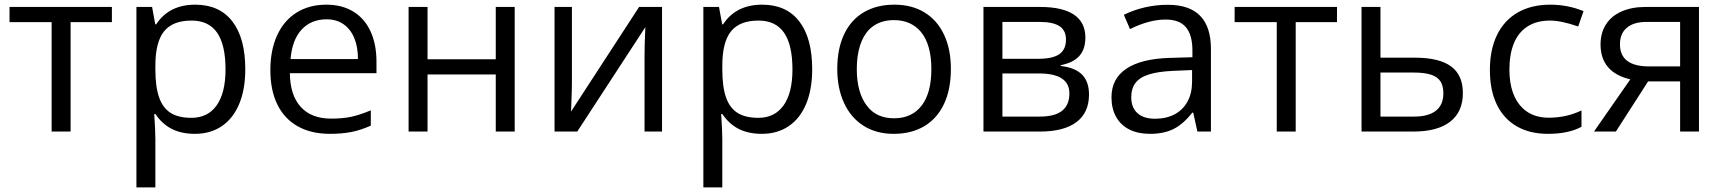

<svg xmlns="http://www.w3.org/2000/svg" viewBox="-20 -566 7415 826"><path d="M202.1 -470.7H21V-536.1H461.4V-470.7H283.7V0H202.1Z M566.9 -536.1H634.3L647.9 -461.4H651.9Q707 -545.9 820.3 -545.9Q923.8 -545.9 979.5 -474.1Q1035.2 -402.3 1035.2 -268.1Q1035.2 -181.2 1009 -118.7Q982.9 -56.2 934.1 -23.2Q885.3 9.8 818.4 9.8Q761.2 9.8 719.5 -11.2Q677.7 -32.2 648.4 -75.7H643.6Q648.4 -2.9 648.4 33.2V240.2H566.9ZM950.2 -267.1Q950.2 -373 914.1 -425.3Q877.9 -477.5 804.2 -477.5Q723.1 -477.5 685.8 -431.2Q648.4 -384.8 648.4 -283.2V-267.6Q648.4 -192.4 664.6 -146.7Q680.7 -101.1 714.4 -80.1Q748 -59.1 803.2 -59.1Q874 -59.1 912.1 -112.8Q950.2 -166.5 950.2 -267.1Z M1143.1 -264.2Q1143.1 -350.1 1172.1 -413.8Q1201.2 -477.5 1255.6 -511.7Q1310.1 -545.9 1383.8 -545.9Q1450.7 -545.9 1499.3 -516.6Q1547.9 -487.3 1573.7 -431.9Q1599.6 -376.5 1599.6 -300.8V-251H1227.1Q1228 -156.2 1273.9 -106Q1319.8 -55.7 1404.3 -55.7Q1452.1 -55.7 1488.3 -63Q1524.4 -70.3 1575.2 -91.3V-25.4Q1531.2 -5.9 1491 2Q1450.7 9.8 1398.9 9.8Q1318.8 9.8 1261.2 -22.5Q1203.6 -54.7 1173.3 -116.2Q1143.1 -177.7 1143.1 -264.2ZM1385.3 -482.9Q1318.4 -482.9 1277.6 -438.7Q1236.8 -394.5 1230 -312H1520Q1520 -364.7 1503.7 -403.3Q1487.3 -441.9 1457 -462.4Q1426.8 -482.9 1385.3 -482.9Z M1737.8 -536.1H1819.3V-311H2112.8V-536.1H2194.3V0H2112.8V-245.6H1819.3V0H1737.8Z M2365.7 -536.1H2440.4V-209.5Q2440.4 -183.6 2437.5 -106.4L2436.5 -85.9L2729.5 -536.1H2828.1V0H2752.9V-327.1Q2752.9 -374 2756.3 -449.2L2463.4 0H2365.7Z M3005.9 -536.1H3073.2L3086.9 -461.4H3090.8Q3146 -545.9 3259.3 -545.9Q3362.8 -545.9 3418.5 -474.1Q3474.1 -402.3 3474.1 -268.1Q3474.1 -181.2 3448 -118.7Q3421.9 -56.2 3373 -23.2Q3324.2 9.8 3257.3 9.8Q3200.2 9.8 3158.4 -11.2Q3116.7 -32.2 3087.4 -75.7H3082.5Q3087.4 -2.9 3087.4 33.2V240.2H3005.9ZM3389.2 -267.1Q3389.2 -373 3353 -425.3Q3316.9 -477.5 3243.2 -477.5Q3162.1 -477.5 3124.8 -431.2Q3087.4 -384.8 3087.4 -283.2V-267.6Q3087.4 -192.4 3103.5 -146.7Q3119.6 -101.1 3153.3 -80.1Q3187 -59.1 3242.2 -59.1Q3313 -59.1 3351.1 -112.8Q3389.2 -166.5 3389.2 -267.1Z M3582 -269Q3582 -356 3611.3 -418.2Q3640.6 -480.5 3696 -513.2Q3751.5 -545.9 3827.6 -545.9Q3902.8 -545.9 3957.5 -512.5Q4012.2 -479 4041.5 -416.5Q4070.8 -354 4070.8 -269Q4070.8 -182.1 4041.5 -119.4Q4012.2 -56.6 3956.8 -23.4Q3901.4 9.8 3824.7 9.8Q3749 9.8 3694.3 -25.4Q3639.6 -60.5 3610.8 -123.8Q3582 -187 3582 -269ZM3945.8 -112.8Q3986.8 -167 3986.8 -269Q3986.8 -373.5 3942.4 -428.2Q3921.9 -453.1 3892.6 -466.3Q3863.3 -479.5 3825.7 -479.5Q3761.2 -479.5 3721.2 -440.9Q3694.3 -414.6 3680.2 -370.8Q3666 -327.1 3666 -269Q3666 -217.8 3677.2 -177.7Q3688.5 -137.7 3710 -110.4Q3750 -57.1 3826.7 -57.1Q3865.2 -57.1 3895.3 -71.3Q3925.3 -85.4 3945.8 -112.8Z M4210.9 -536.1H4454.1Q4551.3 -536.1 4600.3 -502.9Q4649.4 -469.7 4649.4 -404.3Q4649.4 -354.5 4623.5 -325.4Q4597.7 -296.4 4543.5 -285.6V-282.2Q4606 -274.9 4635.5 -244.6Q4665 -214.4 4665 -159.2Q4665 -81.5 4611.1 -40.8Q4557.1 0 4453.1 0H4210.9ZM4580.6 -164.1Q4580.6 -250 4449.7 -250H4292.5V-64.5H4454.6Q4580.6 -64.5 4580.6 -164.1ZM4565.9 -395.5Q4565.9 -435.5 4537.8 -453.6Q4509.8 -471.7 4451.7 -471.7H4292.5V-313H4445.3Q4508.8 -313 4537.4 -333Q4565.9 -353 4565.9 -395.5Z M5131.3 0 5113.3 -81.5H5109.4Q5070.3 -31.7 5028.6 -11Q4986.8 9.8 4927.2 9.8Q4875.5 9.8 4838.4 -9Q4801.3 -27.8 4781.5 -63.2Q4761.7 -98.6 4761.7 -147.5Q4761.7 -227.5 4825.4 -270.3Q4889.2 -313 5010.7 -316.9L5109.9 -319.8V-348.6Q5109.9 -415.5 5082 -448.7Q5054.2 -481.9 4994.6 -481.9Q4924.3 -481.9 4841.3 -440.9L4814.9 -502.4Q4903.8 -545.4 5004.4 -545.4Q5189.5 -545.4 5189.5 -355.5V0ZM5108.4 -214.4V-264.6L5027.3 -261.2Q4962.4 -258.3 4922.9 -245.8Q4883.3 -233.4 4865 -209.2Q4846.7 -185.1 4846.7 -147.5Q4846.7 -103.5 4873.3 -79.3Q4899.9 -55.2 4948.7 -55.2Q4997.6 -55.2 5033.4 -74.2Q5069.3 -93.3 5088.9 -129.4Q5108.4 -165.5 5108.4 -214.4Z M5472.7 -470.7H5291.5V-536.1H5731.9V-470.7H5554.2V0H5472.7Z M5837.4 -536.1H5918.9V-317.9H6066.4Q6171.4 -317.9 6222.4 -280.5Q6273.4 -243.2 6273.4 -165.5Q6273.4 -85 6218.8 -42.5Q6164.1 0 6060.1 0H5837.4ZM6189.5 -164.6Q6189.5 -196.3 6177 -215.8Q6164.6 -235.4 6136.5 -244.6Q6108.4 -253.9 6061.5 -253.9H5918.9V-64.5H6064Q6125.5 -64.5 6157.5 -89.8Q6189.5 -115.2 6189.5 -164.6Z M6389.6 -265.1Q6389.6 -353 6420.7 -416.3Q6451.7 -479.5 6510.3 -512.7Q6568.8 -545.9 6649.4 -545.9Q6724.6 -545.9 6792.5 -518.1L6769.5 -452.1Q6696.3 -477.5 6648.4 -477.5Q6589.8 -477.5 6550.8 -451.7Q6512.7 -427.2 6493.2 -380.4Q6473.6 -333.5 6473.6 -266.1Q6473.6 -210 6488.5 -168Q6503.4 -126 6531.7 -99.6Q6574.2 -59.6 6643.1 -59.6Q6718.3 -59.6 6783.7 -90.8V-20.5Q6727.1 9.8 6640.1 9.8Q6561 9.8 6504.9 -22.7Q6448.7 -55.2 6419.2 -116.7Q6389.6 -178.2 6389.6 -265.1Z M6865.7 -375Q6865.7 -424.8 6889.2 -461.2Q6912.6 -497.6 6956.3 -516.8Q7000 -536.1 7059.6 -536.1H7289.1V0H7208V-215.8H7070.3L6931.6 0H6837.4L6993.7 -224.6Q6865.7 -254.9 6865.7 -375ZM7208 -280.3V-471.7H7063Q7008.8 -471.7 6979 -446.8Q6949.2 -421.9 6949.2 -375.5Q6949.2 -280.3 7074.7 -280.3Z"/></svg>

Font: Viking Open Sans
Style: Regular
Weight: 400
Foundry: Ascender Corporation
Version: Version 2.001